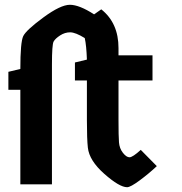

<svg xmlns="http://www.w3.org/2000/svg" viewBox="-20 -770 760 802"><path d="M511 12Q479 12 416 -43.5Q353 -99 347 -153Q343 -189 343 -268V-434H293V-509L343 -521Q341 -580 334 -611Q295 -635 273 -635Q251 -635 231 -622Q211 -609 204 -596.5Q197 -584 197 -500V0H65V-395H15V-470L65 -482Q65 -594 77 -619Q89 -644 161 -697Q233 -750 272 -750Q311 -750 373 -710L403 -731Q475 -674 475 -569V-539H617V-434H475V-268Q475 -201 477 -175.5Q479 -150 493.5 -131.5Q508 -113 521 -113Q534 -113 568 -144L635 -76Q602 -45 563.5 -16.5Q525 12 511 12Z"/></svg>

Font: Germania One
Style: Regular
Weight: 400
Designer: John Vargas Beltran
Foundry: John Vargas Beltran
Version: Version 1.001